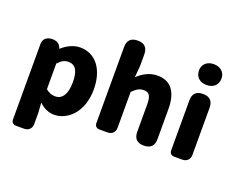

<svg xmlns="http://www.w3.org/2000/svg" viewBox="-154 -1105 1945 1587"><g transform="rotate(20 818.5 -312.0)"><path d="M72 -181V166C72 191 88 207 113 207H161H185C224 207 250 181 250 142V44L244 -45C282 -7 328 14 376 14C498 14 615 -98 615 -294C615 -469 529 -583 393 -583C334 -583 278 -554 233 -514H230V-516C221 -551 190 -569 154 -569C106 -569 72 -545 72 -497ZM403 -169C386 -143 361 -132 334 -132C307 -132 278 -140 250 -165V-277V-390C280 -423 307 -438 340 -438C403 -438 432 -391 432 -291C432 -234 421 -194 403 -169Z M730 -399V-41C730 -16 746 0 771 0H819H843C882 0 908 -26 908 -65V-380C942 -413 966 -431 1006 -431C1051 -431 1072 -409 1072 -330V-89C1072 -30 1102 0 1161 0C1220 0 1250 -30 1250 -89V-352C1250 -494 1197 -583 1073 -583C996 -583 940 -544 899 -506L908 -607V-710C908 -769 878 -799 819 -799C760 -799 730 -769 730 -710Z M1566 -284V-480C1566 -539 1536 -569 1477 -569C1418 -569 1388 -539 1388 -480V-41C1388 -16 1404 0 1429 0H1477H1501C1540 0 1566 -26 1566 -65ZM1405 -673C1422 -657 1447 -648 1477 -648C1507 -648 1531 -657 1549 -673C1566 -689 1576 -712 1576 -740C1576 -795 1536 -831 1477 -831C1417 -831 1378 -795 1378 -740C1378 -712 1388 -689 1405 -673Z"/></g></svg>

Font: GenSenRounded2 TW H
Style: Regular
Weight: 900
Version: Version 2.100;PS 2.1;hotconv 16.6.51;makeotf.lib2.5.65220 DE